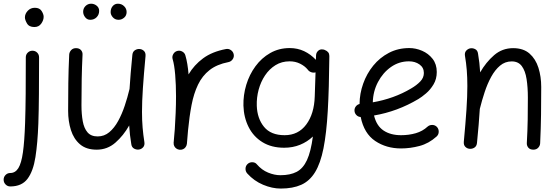

<svg xmlns="http://www.w3.org/2000/svg" viewBox="-64 -791 3097 1061"><path d="M115.2 -510.7Q130.9 -510.7 141.4 -500.2Q151.9 -489.7 151.9 -474.1Q151.9 -361.8 151.1 -270.8Q150.4 -179.7 147.9 -108.4Q144 -1 131.8 77.1Q119.6 155.3 87.9 197.3Q56.2 239.3 -7.3 239.3Q-22.5 239.3 -33.2 228.3Q-43.9 217.3 -43.9 202.1Q-43.9 186.5 -33.2 175.8Q-22.5 165 -7.3 165Q20.5 165 37.4 138.2Q54.2 111.3 62.7 50.8Q71.3 -9.8 74.7 -111.3Q77.1 -182.1 77.9 -272Q78.6 -361.8 78.6 -474.1Q78.6 -489.7 89.4 -500.2Q100.1 -510.7 115.2 -510.7ZM73.7 -694.8Q73.7 -714.8 89.4 -731.4Q105 -748 128.4 -748Q154.8 -748 166 -730.2Q177.2 -712.4 177.2 -698.2Q177.2 -679.2 163.8 -660.4Q150.4 -641.6 126 -641.6Q96.7 -641.6 85.2 -661.4Q73.7 -681.2 73.7 -694.8Z M740.2 -481.4Q730.5 -377 725.6 -303.2Q720.7 -229.5 720.7 -172.9Q720.7 -125.5 724.1 -85.7Q727.5 -45.9 733.9 -5.4Q736.3 11.2 728 21.5Q719.7 31.7 707 34.7Q692.9 38.1 678.5 31Q664.1 23.9 661.6 5.9Q657.2 -20 654.3 -45.4Q651.4 -70.8 649.9 -97.7Q618.2 -41.5 573.7 -2.7Q529.3 36.1 470.2 36.1Q412.6 36.1 377.9 6.3Q343.3 -23.4 327.9 -72.3Q312.5 -121.1 312.5 -178.2Q312.5 -254.4 313.5 -331.1Q314.5 -407.7 318.4 -489.3Q319.3 -502.9 329.1 -513.9Q338.9 -524.9 356 -524.9Q374 -524.9 383.5 -514.2Q393.1 -503.4 392.1 -488.8Q388.7 -419.4 387.5 -355.2Q386.2 -291 386.2 -209.5Q386.2 -160.2 393.3 -121.1Q400.4 -82 419.7 -59.6Q439 -37.1 475.6 -37.1Q512.2 -37.1 540 -60.5Q567.9 -84 588.9 -122.3Q609.9 -160.6 625.2 -206.5Q640.6 -252.4 651.4 -297.9Q651.9 -299.3 651.9 -300.3Q654.3 -340.3 658.2 -387Q662.1 -433.6 667.5 -488.3Q669.4 -505.9 682.1 -513.7Q694.8 -521.5 708.5 -520Q721.7 -519 731.7 -509.3Q741.7 -499.5 740.2 -481.4ZM635.7 -724.6Q635.7 -705.1 622.1 -693.4Q608.4 -681.6 591.3 -681.6Q571.8 -681.6 559.6 -695.3Q547.4 -709 547.4 -724.1Q547.4 -744.1 558.8 -757.3Q570.3 -770.5 587.4 -770.5Q607.9 -770.5 621.8 -756.8Q635.7 -743.2 635.7 -724.6ZM483.9 -731Q483.9 -710 470 -695.8Q456.1 -681.6 434.6 -681.6Q417.5 -681.6 406.5 -695.8Q395.5 -710 395.5 -726.1Q395.5 -744.6 408.4 -757.6Q421.4 -770.5 439.5 -770.5Q456.5 -770.5 470.2 -759.5Q483.9 -748.5 483.9 -731Z M928.2 36.6Q923.3 36.1 918.9 34.2Q918.9 34.2 918.9 34.2Q918 33.7 917.5 33.7Q899.9 25.9 896 7.3Q896 6.8 896 6.3Q896 6.3 896 5.4Q895 1 895.5 -3.9Q895.5 -5.9 896 -7.3Q897.5 -24.9 898.9 -42.2Q900.4 -59.6 901.9 -76.7Q904.8 -119.1 906.7 -166.3Q908.7 -213.4 908.7 -259.8Q908.7 -322.3 904.1 -377.7Q899.4 -433.1 890.1 -463.9Q885.7 -478 893.3 -491.7Q900.9 -505.4 915 -509.3Q929.2 -513.7 942.9 -506.3Q956.5 -499 960.4 -484.9Q966.8 -463.4 971.2 -436.8Q975.6 -410.2 978 -379.9Q1008.3 -431.6 1058.1 -468.5Q1107.9 -505.4 1184.6 -520Q1199.2 -522.9 1211.9 -514.2Q1224.6 -505.4 1227.5 -490.7Q1230.5 -476.1 1221.7 -463.4Q1212.9 -450.7 1198.2 -447.8Q1134.8 -435.5 1094.2 -403.8Q1053.7 -372.1 1030.3 -323.2Q1006.8 -274.4 994.6 -210.7Q982.4 -147 975.1 -70.8Q972.2 -31.2 968.8 3.9Q968.3 8.8 966.3 13.2Q966.3 13.2 966.3 13.2Q965.8 14.2 965.8 14.6Q958 32.2 939.5 36.1Q939 36.1 938.5 36.1Q938 36.1 937.5 36.1Q933.1 37.1 928.2 36.6Z M1715.3 -518.1Q1717.3 -518.1 1719.2 -517.6Q1720.2 -517.6 1721.2 -517.6Q1726.6 -517.1 1731.4 -514.6Q1755.9 -504.9 1755.9 -482.4V-481.4Q1755.9 -479 1755.9 -476.6V-474.6Q1754.4 -302.7 1747.3 -178.7Q1740.2 -54.7 1723.6 28.6Q1707 111.8 1677 160.6Q1647 209.5 1600.6 230.2Q1554.2 251 1487.3 251Q1439.9 251 1389.9 230Q1339.8 209 1302.7 168Q1292.5 156.7 1292.7 141.4Q1293 126 1303.7 115.7Q1314.9 105 1330.8 105.5Q1346.7 106 1355.5 117.2Q1382.3 148.4 1417.5 162.8Q1452.6 177.2 1485.4 177.2Q1539.6 177.2 1575.2 158.7Q1610.8 140.1 1632.3 93.8Q1653.8 47.4 1665 -36.6Q1634.3 -7.3 1594.2 9Q1554.2 25.4 1506.3 25.4Q1436 25.4 1386.2 -5.4Q1336.4 -36.1 1309.8 -89.1Q1283.2 -142.1 1281.2 -207.5Q1279.8 -265.6 1296.9 -322.3Q1314 -378.9 1347.7 -424.8Q1381.3 -470.7 1429.4 -498Q1477.5 -525.4 1537.1 -525.4Q1580.1 -525.4 1616.5 -508.3Q1652.8 -491.2 1681.6 -460.4L1682.6 -486.3Q1683.6 -500.5 1693.8 -509.8Q1702.6 -518.6 1715.3 -518.1ZM1508.8 -43.9Q1584.5 -43.9 1628.4 -103Q1672.4 -162.1 1675.3 -258.3L1679.7 -391.1Q1668 -387.7 1655.5 -392.1Q1643.1 -396.5 1636.2 -406.7Q1620.6 -425.8 1594.5 -439Q1568.4 -452.1 1536.6 -452.1Q1492.7 -452.1 1458.5 -430.9Q1424.3 -409.7 1400.6 -374.3Q1377 -338.9 1365.2 -295.2Q1353.5 -251.5 1355 -206.5Q1357.4 -136.2 1395 -90.1Q1432.6 -43.9 1508.8 -43.9Z M2348.6 -36.6Q2305.7 2 2254.4 15.6Q2203.1 29.3 2152.3 29.3Q2070.8 29.3 2009.3 -12Q1947.8 -53.2 1929.2 -144.5Q1915.5 -145 1905.8 -154.8Q1896 -164.6 1895 -178.2Q1894 -191.9 1902.1 -202.6Q1910.2 -213.4 1922.9 -216.3Q1923.3 -273.4 1942.9 -328.6Q1962.4 -383.8 1998.5 -428.2Q2034.7 -472.7 2085.2 -499Q2135.7 -525.4 2197.8 -525.4Q2233.4 -525.4 2268.3 -510.5Q2303.2 -495.6 2326.4 -466.1Q2349.6 -436.5 2349.6 -393.1Q2349.6 -354.5 2331.8 -324.7Q2314 -294.9 2290 -274.7Q2266.1 -254.4 2248 -243.7Q2132.3 -174.8 2002.9 -152.8Q2016.6 -95.7 2055.4 -69.8Q2094.2 -43.9 2152.3 -43.9Q2195.8 -43.9 2233.6 -54.9Q2271.5 -65.9 2298.8 -91.3Q2310.1 -101.1 2325.4 -100.6Q2340.8 -100.1 2351.1 -88.9Q2360.8 -77.6 2360.4 -62.3Q2359.9 -46.9 2348.6 -36.6ZM2195.8 -452.1Q2141.1 -452.1 2096.4 -420.7Q2051.8 -389.2 2024.7 -337.6Q1997.6 -286.1 1996.1 -225.6Q2053.2 -235.4 2106.9 -254.6Q2160.6 -273.9 2208 -302.2Q2238.3 -319.8 2258.3 -340.6Q2278.3 -361.3 2278.3 -387.7Q2278.3 -417.5 2254.2 -434.8Q2230 -452.1 2195.8 -452.1Z M2499 -7.3Q2508.8 -111.8 2513.7 -185.5Q2518.6 -259.3 2518.6 -315.9Q2518.6 -363.3 2515.4 -403.1Q2512.2 -442.9 2505.4 -482.9Q2502.9 -500 2511.5 -510Q2520 -520 2532.2 -523.4Q2546.4 -526.9 2560.8 -520Q2575.2 -513.2 2577.6 -494.6Q2582 -468.8 2585 -443.1Q2587.9 -417.5 2589.4 -391.1Q2621.6 -447.3 2666.5 -486.1Q2711.4 -524.9 2771.5 -524.9Q2828.1 -524.9 2862.1 -495.1Q2896 -465.3 2911.4 -416.5Q2926.8 -367.7 2926.8 -310.5Q2926.8 -234.4 2925.8 -157.7Q2924.8 -81.1 2920.9 0.5Q2920.4 14.2 2910.4 25.1Q2900.4 36.1 2883.3 36.1Q2865.2 36.1 2856 25.4Q2846.7 14.6 2847.2 0Q2851.1 -69.8 2852.1 -130.4Q2853 -190.9 2853 -251.5Q2853 -308.6 2845.9 -354Q2838.9 -399.4 2819.6 -425.5Q2800.3 -451.7 2763.7 -451.7Q2727.1 -451.7 2699.2 -428.2Q2671.4 -404.8 2650.4 -366.5Q2629.4 -328.1 2614.3 -282.2Q2599.1 -236.3 2587.9 -190.9Q2587.4 -189.5 2587.4 -188.5Q2585 -148.4 2581.1 -101.8Q2577.1 -55.2 2571.8 -0.5Q2569.8 17.1 2557.4 24.9Q2544.9 32.7 2530.8 31.2Q2517.6 30.3 2507.6 20.5Q2497.6 10.7 2499 -7.3Z"/></svg>

Font: Mikhak Regular
Style: Regular
Weight: 400
Designer: Amin Abedi
Version: Version 3.3